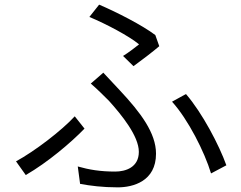

<svg xmlns="http://www.w3.org/2000/svg" viewBox="-20 -786 1040 827"><path d="M555 -501C591 -527 643 -567 666 -587L649 -635C592 -678 482 -734 407 -766L365 -713C441 -681 535 -631 579 -595C564 -583 536 -561 510 -545ZM325 6C368 14 422 21 487 21C553 21 652 -5 652 -124C652 -213 586 -301 496 -397C473 -422 448 -449 425 -473L371 -426C398 -403 427 -374 449 -352C504 -291 578 -200 578 -132C578 -65 521 -47 476 -47C412 -47 364 -55 315 -69ZM955 -74C924 -161 851 -300 781 -381L721 -348C790 -272 861 -132 889 -39ZM344 -232 302 -285C246 -224 130 -135 49 -91L91 -32C186 -87 286 -172 344 -232Z"/></svg>

Font: Noto Sans CJK JP DemiLight
Style: Regular
Weight: 350
Designer: Ryoko NISHIZUKA (kana & ideographs); Paul D. Hunt (Latin, Greek & Cyrillic); Wenlong ZHANG (bopomofo); Sandoll Communica
Foundry: Adobe Systems Incorporated
Version: Version 1.004;PS 1.004;hotconv 1.0.82;makeotf.lib2.5.63406